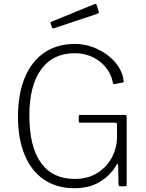

<svg xmlns="http://www.w3.org/2000/svg" viewBox="-20 -984 772 1014"><path d="M213 -35C257.7 -5 311 10 373 10C425.7 10 470.7 -1.3 508 -24C545.3 -46.7 574.3 -76.3 595 -113C597 -116.3 598.8 -118 600.5 -118C602.2 -118 603.3 -116.3 604 -113L606 -10C606.7 -5.3 608 -2.5 610 -1.5C612 -0.5 615.3 0 620 0H639C643 0 645.7 -0.8 647 -2.5C648.3 -4.2 649 -7 649 -11V-369C649 -374.3 646.3 -377 641 -377H402C398 -377 396 -374.7 396 -370V-343C396 -338.3 398.7 -336 404 -336H587C594.3 -336 598 -333 598 -327V-253C597.3 -220.3 588.7 -187.5 572 -154.5C555.3 -121.5 530.2 -94 496.5 -72C462.8 -50 422.3 -39 375 -39C296.3 -39 236.7 -67.5 196 -124.5C155.3 -181.5 135 -264.7 135 -374C135 -478.7 155.7 -559.7 197 -617C238.3 -674.3 297.7 -703 375 -703C409 -703 440.3 -696.2 469 -682.5C497.7 -668.8 521.5 -650 540.5 -626C559.5 -602 571.3 -575.7 576 -547C576.7 -542.3 579.3 -540 584 -540L628 -548C632.7 -548.7 634.3 -551.7 633 -557C629 -591.7 614.5 -623.8 589.5 -653.5C564.5 -683.2 532.8 -707 494.5 -725C456.2 -743 416.3 -752 375 -752C313.7 -752 260.5 -737 215.5 -707C170.5 -677 135.8 -633.2 111.5 -575.5C87.2 -517.8 75 -448.7 75 -368C75 -289.3 86.8 -221.7 110.5 -165C134.2 -108.3 168.3 -65 213 -35ZM501 -924 490 -959C489.3 -961 488.2 -962.3 486.5 -963C484.8 -963.7 483 -963.7 481 -963L251 -869C248.3 -867.7 247 -865.3 247 -862C247 -860 247.3 -858.7 248 -858L254 -841C254.7 -836.3 257 -834 261 -834C263 -834 264.7 -834.3 266 -835L493 -911C499 -913 502 -916 502 -920Z"/></svg>

Font: Libre Franklin ExtraLight
Style: Regular
Weight: 275
Designer: Pablo Impallari, Rodrigo Fuenzalida
Foundry: Impallari Type
Version: Version 1.002; ttfautohint (v1.5)